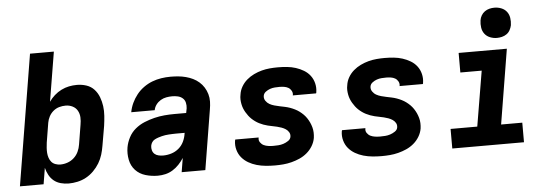

<svg xmlns="http://www.w3.org/2000/svg" viewBox="-50 -916 3099 1075"><g transform="rotate(-5 1500.0 -378.5)"><path d="M297 8Q274 8 252 2Q230 -4 213.5 -17.5Q197 -31 186.5 -50.5Q176 -70 171 -91L156 0H23L144 -735H278L232 -457Q245 -476 263 -492Q281 -508 302 -518.5Q323 -529 345 -533.5Q367 -538 390 -538Q418 -538 443.5 -529.5Q469 -521 486.5 -502Q504 -483 513.5 -458Q523 -433 526.5 -406.5Q530 -380 528 -352Q526 -324 522 -296L503 -186Q499 -161 491.5 -136.5Q484 -112 470.5 -89.5Q457 -67 437.5 -47.5Q418 -28 395 -15.5Q372 -3 346.5 2.5Q321 8 297 8ZM260 -102Q280 -102 300 -109Q320 -116 336 -130.5Q352 -145 361 -164.5Q370 -184 373 -204L391 -314Q395 -335 394 -355.5Q393 -376 383.5 -393Q374 -410 356 -419Q338 -428 317 -428Q299 -428 281 -423Q263 -418 248 -405.5Q233 -393 224 -376Q215 -359 212 -341L194 -231Q192 -216 191 -201.5Q190 -187 191 -173Q192 -159 196.5 -145.5Q201 -132 209.5 -122Q218 -112 231.5 -107Q245 -102 260 -102Z M798 8Q762 8 728.5 -2Q695 -12 672.5 -36Q650 -60 643 -95Q636 -130 642 -165Q647 -193 661 -220Q675 -247 698.5 -266.5Q722 -286 750 -297.5Q778 -309 806.5 -316Q835 -323 863.5 -325.5Q892 -328 920 -328H986L991 -354Q993 -370 989.5 -385.5Q986 -401 974.5 -411Q963 -421 947.5 -424.5Q932 -428 916 -428Q900 -428 883 -425Q866 -422 851 -413Q836 -404 825.5 -390Q815 -376 812 -359H680Q685 -386 696.5 -410.5Q708 -435 725 -456.5Q742 -478 765 -494.5Q788 -511 813 -520.5Q838 -530 864 -534Q890 -538 916 -538Q938 -538 959.5 -536Q981 -534 1002 -528.5Q1023 -523 1041.5 -514Q1060 -505 1075.5 -491.5Q1091 -478 1102 -460.5Q1113 -443 1119 -422.5Q1125 -402 1124.5 -380Q1124 -358 1120 -336L1065 0H932L945 -79Q933 -60 917 -43Q901 -26 881.5 -14Q862 -2 840.5 3Q819 8 798 8ZM837 -102Q860 -102 883 -109Q906 -116 924.5 -131.5Q943 -147 953.5 -169Q964 -191 967 -214L968 -218H920Q910 -218 899.5 -217.5Q889 -217 879 -216.5Q869 -216 859 -214.5Q849 -213 839 -210.5Q829 -208 818.5 -204.5Q808 -201 798.5 -196Q789 -191 783 -182Q777 -173 775 -162Q773 -149 776.5 -136.5Q780 -124 789 -116Q798 -108 811 -105Q824 -102 837 -102Z M1456 8Q1430 8 1404 5.5Q1378 3 1353.5 -4Q1329 -11 1307.5 -23.5Q1286 -36 1270.5 -54.5Q1255 -73 1248 -98Q1241 -123 1245 -149Q1246 -151 1246 -153Q1246 -155 1247 -156H1378Q1378 -156 1378 -155.5Q1378 -155 1378 -154Q1375 -140 1383 -128.5Q1391 -117 1402.5 -111.5Q1414 -106 1428 -104Q1442 -102 1456 -102Q1470 -102 1484.5 -103Q1499 -104 1513 -108.5Q1527 -113 1540.5 -122Q1554 -131 1556 -145Q1556 -145 1556 -145.5Q1556 -146 1556 -146Q1558 -159 1551.5 -170Q1545 -181 1534.5 -188Q1524 -195 1511.5 -199.5Q1499 -204 1486.5 -207Q1474 -210 1461 -212.5Q1448 -215 1435.5 -218Q1423 -221 1411 -225.5Q1399 -230 1388 -235.5Q1377 -241 1366.5 -248.5Q1356 -256 1347 -264.5Q1338 -273 1330.5 -283Q1323 -293 1316.5 -304Q1310 -315 1305.5 -326.5Q1301 -338 1298.5 -351Q1296 -364 1295.5 -377Q1295 -390 1298 -404Q1301 -427 1313 -448Q1325 -469 1343.5 -485Q1362 -501 1384 -511.5Q1406 -522 1428.5 -528Q1451 -534 1474 -536Q1497 -538 1519 -538Q1545 -538 1570.5 -535.5Q1596 -533 1619.5 -525.5Q1643 -518 1664 -505.5Q1685 -493 1699.5 -474Q1714 -455 1720 -430.5Q1726 -406 1722 -381Q1722 -379 1721.5 -377Q1721 -375 1720 -374H1589Q1589 -374 1589 -374.5Q1589 -375 1590 -376Q1592 -389 1585.5 -400.5Q1579 -412 1568.5 -418Q1558 -424 1545 -426Q1532 -428 1519 -428Q1506 -428 1492.5 -427Q1479 -426 1466 -421.5Q1453 -417 1441 -408Q1429 -399 1427 -385Q1425 -370 1433.5 -357.5Q1442 -345 1454.5 -338Q1467 -331 1481.5 -327Q1496 -323 1510.5 -320Q1525 -317 1539.5 -314Q1554 -311 1568 -306Q1582 -301 1595 -294.5Q1608 -288 1619.5 -279.5Q1631 -271 1641 -261Q1651 -251 1659 -239Q1667 -227 1673 -214Q1679 -201 1683 -186.5Q1687 -172 1687.5 -157Q1688 -142 1686 -127Q1682 -103 1669 -81.5Q1656 -60 1637 -44Q1618 -28 1595.5 -18Q1573 -8 1549.5 -2Q1526 4 1502.5 6Q1479 8 1456 8Z M2056 8Q2030 8 2004 5.5Q1978 3 1953.5 -4Q1929 -11 1907.5 -23.5Q1886 -36 1870.5 -54.5Q1855 -73 1848 -98Q1841 -123 1845 -149Q1846 -151 1846 -153Q1846 -155 1847 -156H1978Q1978 -156 1978 -155.5Q1978 -155 1978 -154Q1975 -140 1983 -128.5Q1991 -117 2002.5 -111.5Q2014 -106 2028 -104Q2042 -102 2056 -102Q2070 -102 2084.5 -103Q2099 -104 2113 -108.5Q2127 -113 2140.5 -122Q2154 -131 2156 -145Q2156 -145 2156 -145.5Q2156 -146 2156 -146Q2158 -159 2151.5 -170Q2145 -181 2134.5 -188Q2124 -195 2111.5 -199.5Q2099 -204 2086.5 -207Q2074 -210 2061 -212.5Q2048 -215 2035.5 -218Q2023 -221 2011 -225.5Q1999 -230 1988 -235.5Q1977 -241 1966.5 -248.5Q1956 -256 1947 -264.5Q1938 -273 1930.5 -283Q1923 -293 1916.5 -304Q1910 -315 1905.5 -326.5Q1901 -338 1898.5 -351Q1896 -364 1895.5 -377Q1895 -390 1898 -404Q1901 -427 1913 -448Q1925 -469 1943.5 -485Q1962 -501 1984 -511.5Q2006 -522 2028.5 -528Q2051 -534 2074 -536Q2097 -538 2119 -538Q2145 -538 2170.5 -535.5Q2196 -533 2219.5 -525.5Q2243 -518 2264 -505.5Q2285 -493 2299.5 -474Q2314 -455 2320 -430.5Q2326 -406 2322 -381Q2322 -379 2321.5 -377Q2321 -375 2320 -374H2189Q2189 -374 2189 -374.5Q2189 -375 2190 -376Q2192 -389 2185.5 -400.5Q2179 -412 2168.5 -418Q2158 -424 2145 -426Q2132 -428 2119 -428Q2106 -428 2092.5 -427Q2079 -426 2066 -421.5Q2053 -417 2041 -408Q2029 -399 2027 -385Q2025 -370 2033.5 -357.5Q2042 -345 2054.5 -338Q2067 -331 2081.5 -327Q2096 -323 2110.5 -320Q2125 -317 2139.5 -314Q2154 -311 2168 -306Q2182 -301 2195 -294.5Q2208 -288 2219.5 -279.5Q2231 -271 2241 -261Q2251 -251 2259 -239Q2267 -227 2273 -214Q2279 -201 2283 -186.5Q2287 -172 2287.5 -157Q2288 -142 2286 -127Q2282 -103 2269 -81.5Q2256 -60 2237 -44Q2218 -28 2195.5 -18Q2173 -8 2149.5 -2Q2126 4 2102.5 6Q2079 8 2056 8Z M2453 0V-110H2603L2655 -420H2535V-530H2806L2737 -110H2856V0ZM2756 -595Q2736 -595 2717.5 -602.5Q2699 -610 2687.5 -625Q2676 -640 2673 -660Q2670 -680 2673 -701Q2675 -715 2682.5 -728Q2690 -741 2702 -749.5Q2714 -758 2728 -761.5Q2742 -765 2756 -765Q2777 -765 2795.5 -757.5Q2814 -750 2825.5 -735Q2837 -720 2840 -700Q2843 -680 2840 -659Q2837 -645 2830 -632Q2823 -619 2811 -610.5Q2799 -602 2784.5 -598.5Q2770 -595 2756 -595Z"/></g></svg>

Font: Iosevka Curly XBdExObl
Style: Regular
Weight: 800
Width: 7
Italic angle: -9°
Monospace: yes
Designer: Belleve Invis
Foundry: Belleve Invis
Version: Version 11.1.0; ttfautohint (v1.8.3)